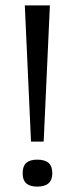

<svg xmlns="http://www.w3.org/2000/svg" viewBox="-20 -681 277 712"><path d="M95 -156 72 -661H165L142 -156ZM118 11Q91 11 77.5 -1Q64 -13 64 -38Q64 -65 77.5 -77Q91 -89 118 -89Q146 -89 160 -77Q174 -65 174 -38Q174 11 118 11Z"/></svg>

Font: Bricolage Grotesque Light
Style: Regular
Weight: 300
Designer: Mathieu Triay
Foundry: Atelier Triay
Version: Version 1.000;gftools[0.9.30]